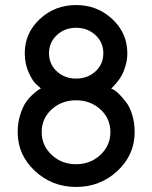

<svg xmlns="http://www.w3.org/2000/svg" viewBox="-20 -730 603 760"><path d="M142 -380Q138 -378 132 -374.5Q126 -371 110 -356.5Q94 -342 82 -324.5Q70 -307 60 -275.5Q50 -244 50 -207Q50 -117 118 -53.5Q186 10 281 10Q377 10 445 -53.5Q513 -117 513 -207Q513 -244 503.5 -275Q494 -306 480 -324.5Q466 -343 452.5 -356.5Q439 -370 430 -375L420 -380Q423 -382 427 -386Q431 -390 442 -403Q453 -416 461.5 -431Q470 -446 477 -470Q484 -494 484 -519Q484 -599 424.5 -654.5Q365 -710 281 -710Q197 -710 137.5 -654.5Q78 -599 78 -519Q78 -477 94 -442Q110 -407 126 -394ZM281 -419Q236 -419 205 -447.5Q174 -476 174 -519Q174 -562 205 -591Q236 -620 281 -620Q327 -620 358 -591Q389 -562 389 -519Q389 -476 358 -447.5Q327 -419 281 -419ZM145 -207Q145 -261 184.5 -297Q224 -333 281 -333Q338 -333 377.5 -297Q417 -261 417 -207Q417 -154 377.5 -117Q338 -80 281 -80Q224 -80 184.5 -117Q145 -154 145 -207Z"/></svg>

Font: Simpel Medium
Style: Regular
Weight: 500
Designer: Janko Jovanovic
Version: Version 1.048;PS 001.048;hotconv 1.0.88;makeotf.lib2.5.64775